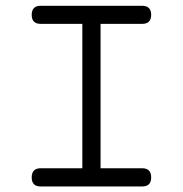

<svg xmlns="http://www.w3.org/2000/svg" viewBox="-20 -638 642 674"><path d="M123 -554.2Q91.3 -554.2 91.3 -585.9Q91.3 -617.7 123 -617.7H479Q510.7 -617.7 510.7 -585.9Q510.7 -554.2 479 -554.2H333V-47.4H479Q510.7 -47.4 510.7 -15.1Q510.7 16.6 479 16.6H123Q91.3 16.6 91.3 -15.1Q91.3 -47.4 123 -47.4H269V-554.2Z"/></svg>

Font: Erica Type
Style: Regular
Weight: 400
Designer: Peter Wiegel
Foundry: Peter Wiegel
Version: Version 1.000 2010 initial release